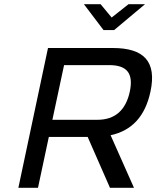

<svg xmlns="http://www.w3.org/2000/svg" viewBox="-20 -900 749 920"><path d="M520 -670H210L68 0H162L214 -244H400L507 0H622L510 -252C613 -274 676 -344 701 -461C732 -606 669 -670 520 -670ZM231 -326 287 -588H503C586 -588 621 -551 602 -461C583 -373 532 -326 447 -326ZM382 -880 476 -756H527L675 -880H596L515 -816L462 -880Z"/></svg>

Font: LT Wave Text Italic
Style: Regular
Weight: 400
Designer: Daniel Lyons
Version: Version 2.5 (Glyphs App)